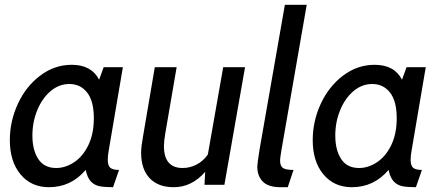

<svg xmlns="http://www.w3.org/2000/svg" viewBox="-20 -770 1842 800"><path d="M21 -186Q21 -265 54.5 -337.5Q88 -410 147.5 -455Q207 -500 279 -500Q361 -500 393 -438L412 -490H492L433 -143Q429 -122 429 -104Q429 -80 439.5 -71Q450 -62 476 -62L451 10Q416 10 395 6Q374 2 359 -13.5Q344 -29 337 -62Q276 10 184 10Q110 10 65.5 -43.5Q21 -97 21 -186ZM371 -277Q371 -349 343 -384.5Q315 -420 269 -420Q226 -420 191 -390.5Q156 -361 135.5 -311.5Q115 -262 115 -205Q115 -145 139.5 -107.5Q164 -70 214 -70Q253 -70 289.5 -94.5Q326 -119 348.5 -166Q371 -213 371 -277Z M568 -134Q568 -158 576 -202L625 -490H716L669 -216Q663 -181 663 -162Q663 -70 741 -70Q771 -70 798.5 -84Q826 -98 846 -126L910 -490H1001L915 0H832L835 -54Q779 10 704 10Q639 10 603.5 -27.5Q568 -65 568 -134Z M1052 -76Q1052 -88 1062 -150L1167 -750H1258L1152 -141Q1147 -110 1147 -102Q1147 -78 1159 -70Q1171 -62 1203 -62L1179 10H1148Q1098 10 1075 -13.5Q1052 -37 1052 -76Z M1283 -186Q1283 -265 1316.5 -337.5Q1350 -410 1409.5 -455Q1469 -500 1541 -500Q1623 -500 1655 -438L1674 -490H1754L1695 -143Q1691 -122 1691 -104Q1691 -80 1701.5 -71Q1712 -62 1738 -62L1713 10Q1678 10 1657 6Q1636 2 1621 -13.5Q1606 -29 1599 -62Q1538 10 1446 10Q1372 10 1327.5 -43.5Q1283 -97 1283 -186ZM1633 -277Q1633 -349 1605 -384.5Q1577 -420 1531 -420Q1488 -420 1453 -390.5Q1418 -361 1397.5 -311.5Q1377 -262 1377 -205Q1377 -145 1401.5 -107.5Q1426 -70 1476 -70Q1515 -70 1551.5 -94.5Q1588 -119 1610.5 -166Q1633 -213 1633 -277Z"/></svg>

Font: Cabin
Style: Italic
Weight: 400
Italic angle: -7°
Designer: Pablo Impallari
Foundry: Pablo Impallari. http://www.impallari.com Igino Marini. http://www.ikern.com
Version: Version 2.200